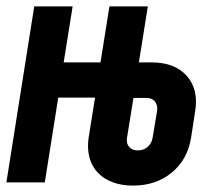

<svg xmlns="http://www.w3.org/2000/svg" viewBox="-30 -570 650 600"><path d="M-10 0 77 -550H197L169 -375H284L312 -550H432L404 -375H444Q516 -375 553.5 -333Q591 -291 580 -223L567 -139Q556 -71 506.5 -30.5Q457 10 386 10Q350 10 322 -0.5Q294 -11 275.5 -30.5Q257 -50 249.5 -78Q242 -106 247 -140L267 -265H152L110 0ZM367 -140Q364 -122 373.5 -111Q383 -100 401 -100Q419 -100 431.5 -111Q444 -122 447 -140L461 -224Q463 -242 454 -253Q445 -264 427 -264H387Z"/></svg>

Font: JetBrains Mono ExtraBold
Style: Italic
Weight: 800
Designer: Philipp Nurullin, Konstantin Bulenkov
Foundry: JetBrains
Version: Version 1.000; ttfautohint (v1.8.3)